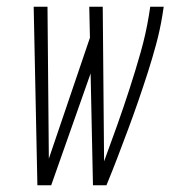

<svg xmlns="http://www.w3.org/2000/svg" viewBox="-20 -550 540 570"><path d="M91 0 80 -530H121L125 -79L247 -438L245 -530H285L289 -71Q309 -125 328 -178.5Q347 -232 364.5 -286Q382 -340 397.5 -394.5Q413 -449 422 -504L426 -530H466L462 -504Q455 -461 443.5 -418.5Q432 -376 418.5 -334Q405 -292 390.5 -250Q376 -208 360.5 -166.5Q345 -125 329 -83Q313 -41 296 0H256L249 -332L132 0Z"/></svg>

Font: Iosevka Slab Extralight
Style: Italic
Weight: 200
Italic angle: -9°
Monospace: yes
Designer: Belleve Invis
Foundry: Belleve Invis
Version: Version 11.1.1; ttfautohint (v1.8.3)